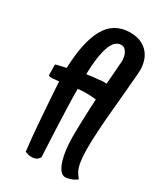

<svg xmlns="http://www.w3.org/2000/svg" viewBox="-166 -705 677 787"><g transform="rotate(30 172.5 -311.5)"><path d="M277.3 12.7Q262.7 12.7 252 -1.5Q241.2 -15.6 234.4 -38.1Q227.5 -60.5 224.1 -88.4Q220.7 -116.2 220.7 -143.6Q220.7 -178.7 222.2 -226.1Q223.6 -273.4 226.6 -326.2Q213.9 -328.1 191.4 -329.1Q168.9 -330.1 140.6 -327.1Q140.6 -282.2 142.1 -242.2Q143.6 -202.1 145 -163.6Q146.5 -125 148.4 -86.9Q150.4 -48.8 152.3 -9.8Q143.6 3.9 132.3 7.3Q121.1 10.7 110.4 9.8Q98.6 8.8 85 2.9Q77.1 -63.5 72.8 -121.1Q68.4 -178.7 65.4 -222.7Q61.5 -273.4 59.6 -315.4Q43 -313.5 31.7 -312.5Q20.5 -311.5 14.6 -313.5Q10.7 -313.5 10.7 -318.4L9.8 -362.3Q9.8 -364.3 10.3 -366.2Q10.7 -368.2 13.7 -368.2Q20.5 -370.1 31.7 -372.6Q43 -375 58.6 -378.9Q62.5 -502 98.6 -567.9Q134.8 -633.8 210.9 -634.8Q244.1 -634.8 266.1 -624Q288.1 -613.3 300.8 -596.7Q313.5 -580.1 318.8 -560.5Q324.2 -541 324.2 -523.4Q324.2 -513.7 321.3 -479.5Q318.4 -445.3 314.5 -400.9Q310.5 -356.4 306.2 -309.1Q301.8 -261.7 299.8 -226.6Q295.9 -168 296.4 -131.3Q296.9 -94.7 300.8 -71.3Q304.7 -47.9 312 -34.2Q319.3 -20.5 330.1 -7.8Q320.3 0 311 3.9Q301.8 7.8 293.9 9.8Q285.2 12.7 277.3 12.7ZM200.2 -403.3Q209 -405.3 216.8 -404.8Q224.6 -404.3 232.4 -404.3Q234.4 -422.9 235.4 -441.4Q236.3 -460 238.3 -478.5Q239.3 -499 241.2 -513.7Q241.2 -521.5 239.7 -531.7Q238.3 -542 234.4 -550.8Q230.5 -559.6 223.1 -565.9Q215.8 -572.3 206.1 -572.3Q173.8 -572.3 158.2 -525.9Q142.6 -479.5 140.6 -396.5Q154.3 -398.4 170.4 -400.4Q186.5 -402.3 200.2 -403.3Z"/></g></svg>

Font: Rancho
Style: Regular
Weight: 400
Designer: Font Diner, Inc
Foundry: Font Diner, Inc
Version: Version 1.001